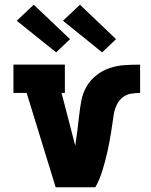

<svg xmlns="http://www.w3.org/2000/svg" viewBox="-20 -794 640 814"><path d="M216 0 93 -400H37V-520H255V-400H241L299 -176Q304 -208 308 -240Q312 -272 315.5 -304Q319 -336 325 -368Q331 -400 347.5 -428Q364 -456 390 -476Q416 -496 446.5 -506Q477 -516 509.5 -518Q542 -520 574 -520V-400Q554 -400 534 -396.5Q514 -393 498.5 -380Q483 -367 474.5 -348.5Q466 -330 462.5 -310Q459 -290 456.5 -270Q454 -250 450.5 -230Q447 -210 443.5 -190.5Q440 -171 435.5 -151.5Q431 -132 426 -112.5Q421 -93 415 -73.5Q409 -54 401.5 -35.5Q394 -17 384 0ZM413 -572 247 -706 319 -774 472 -628ZM218 -572 51 -706 123 -774 277 -628Z"/></svg>

Font: Iosevka Etoile Heavy
Style: Regular
Weight: 900
Designer: Belleve Invis
Foundry: Belleve Invis
Version: Version 22.1.2; ttfautohint (v1.8.4)